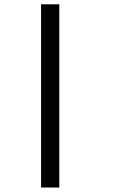

<svg xmlns="http://www.w3.org/2000/svg" viewBox="-20 -796 540 874"><path d="M167 57.6V-776.4H250V57.6Z"/></svg>

Font: KH Dot kagurazaka 12
Style: Regular
Weight: 400
Designer: Original version for X68000 by Keitarou Hiraki (http://hp.vector.co.jp/authors/VA000874/) / TrueType conversion by Homem
Version: Version 1.00.20150527